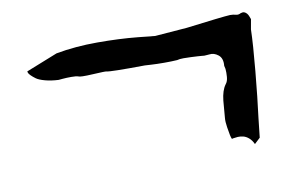

<svg xmlns="http://www.w3.org/2000/svg" viewBox="-49 -634 816 529"><g transform="rotate(-10 359.0 -369.5)"><path d="M650 -550Q656 -552 660 -550.5Q664 -549 667 -545.5Q670 -542 671.5 -538Q673 -534 674 -531.5L675 -529L670 -501Q669 -460 662 -385.5Q655 -311 648 -257L642 -203L626 -188Q621 -199 613.5 -205.5Q606 -212 598 -214Q590 -216 582.5 -215.5Q575 -215 570 -214L566 -213Q564 -217 562.5 -224Q561 -231 558.5 -247Q556 -263 557 -273Q560 -311 561 -321Q564 -349 575 -364Q581 -371 582 -383.5Q583 -396 582 -406L580 -415Q582 -436 570 -445.5Q558 -455 545 -453L531 -452Q529 -452 526 -452.5Q523 -453 513 -453.5Q503 -454 493.5 -454.5Q484 -455 473 -455Q462 -455 455 -453Q439 -452 419 -452Q399 -452 382 -453L365 -454Q268 -453 258 -456Q255 -457 219.5 -455Q184 -453 179 -456Q174 -458 160 -458Q146 -458 135 -457L124 -456Q103 -457 86.5 -461.5Q70 -466 62.5 -471.5Q55 -477 50 -482Q45 -487 44 -490L43 -494L131 -529Q185 -539 246.5 -539Q308 -539 358 -534L407 -529L497 -536Q600 -549 620 -550Q629 -550 636 -548Q643 -546 650 -550Z"/></g></svg>

Font: Beth Ellen
Style: Regular
Weight: 400
Designer: Alyson Diaz
Version: Version 2.000